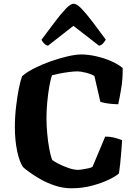

<svg xmlns="http://www.w3.org/2000/svg" viewBox="-20 -1013 729 1033"><path d="M364 0Q319 0 275.5 -14.5Q232 -29 196.5 -49.5Q161 -70 136.5 -88Q112 -106 104 -114Q84 -143 72 -201.5Q60 -260 60 -327Q60 -384 66.5 -440Q73 -496 82 -539.5Q91 -583 99 -603Q125 -626 167 -647Q209 -668 256.5 -684.5Q304 -701 346.5 -710.5Q389 -720 417 -720Q454 -720 496.5 -710.5Q539 -701 577 -684.5Q615 -668 640 -647Q641 -588 632 -535.5Q623 -483 616 -452Q579 -453 556 -457Q533 -461 520 -465L488 -604Q470 -615 441.5 -622Q413 -629 397 -629Q378 -629 351 -625.5Q324 -622 299 -617Q274 -612 260 -608Q252 -587 245 -546.5Q238 -506 234 -460.5Q230 -415 230 -379Q230 -339 234 -295Q238 -251 245 -213Q252 -175 260 -154Q266 -147 290.5 -134Q315 -121 346 -110Q377 -99 401 -99Q407 -99 423 -101.5Q439 -104 455.5 -107.5Q472 -111 478 -116L546 -278Q574 -278 598 -271.5Q622 -265 637 -259Q635 -230 632.5 -196Q630 -162 626.5 -131Q623 -100 620 -80Q604 -65 565.5 -46.5Q527 -28 475 -14Q423 0 364 0ZM238 -767Q226 -770 216.5 -780Q207 -790 203 -799Q242 -851 275 -895Q308 -939 334 -966Q360 -993 376 -993Q393 -993 418.5 -966.5Q444 -940 477.5 -896Q511 -852 549 -800Q546 -794 536.5 -782Q527 -770 513 -767L375 -874Z"/></svg>

Font: Texturina ExtraBold
Style: Regular
Weight: 800
Designer: Guillermo Torres Carreño
Foundry: Omnibus-Type
Version: Version 1.002; ttfautohint (v1.8.3)